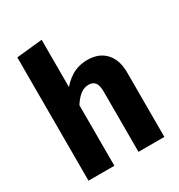

<svg xmlns="http://www.w3.org/2000/svg" viewBox="-178 -879 934 1000"><g transform="rotate(-30 289.0 -379.0)"><path d="M363.8 -360.8Q363.8 -401.2 350.7 -417Q337.6 -432.8 312.2 -432.8Q286.2 -432.8 263.2 -415.4Q240.2 -398 218.8 -364.2L198 -447.4Q234.6 -497.8 276.6 -522.9Q318.6 -548 371.8 -548Q440.8 -548 480.1 -505.6Q519.4 -463.2 519.4 -387.6V0H363.8ZM63.2 0V-741.6L218.8 -757.6V0Z"/></g></svg>

Font: Firava
Style: Regular
Weight: 400
Designer: Carrois Corporate & Edenspiekermann AG
Foundry: Greg Finn Gibson
Version: Version 5.000